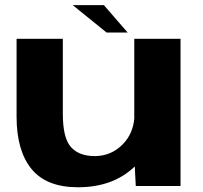

<svg xmlns="http://www.w3.org/2000/svg" viewBox="-20 -746 815 770"><path d="M524.5 0 520.5 -78.5Q434 5 293 5Q166 5 106.2 -68.5Q46.5 -142 46.5 -278V-590.5H232V-289Q232 -192.5 264.5 -156.2Q297 -120 359.5 -120Q426 -120 473 -168Q513 -209.5 518.5 -270.5V-590.5H704V0ZM407.5 -615.5 271.5 -725.5H396.5L492 -615.5Z"/></svg>

Font: Anybody ExtraExpanded Regular
Style: Bold
Weight: 700
Width: 8
Designer: Tyler Finck
Foundry: Etcetera Type Company
Version: Version 1.010; ttfautohint (v1.8.3) -l 8 -r 50 -G 200 -x 14 